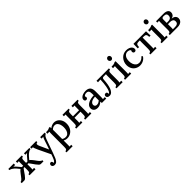

<svg xmlns="http://www.w3.org/2000/svg" viewBox="477 -2697 4929 4929"><g transform="rotate(-45 2942.0 -232.5)"><path d="M11 0V-42Q30 -42 47.5 -54Q65 -66 82.5 -86Q100 -106 117 -129Q141 -160 163.5 -190Q186 -220 207 -244Q228 -268 247 -280L179 -362Q163 -380 139.5 -401Q116 -422 87.5 -438.5Q59 -455 25 -459V-500H222V-448L158 -450Q170 -441 182.5 -429Q195 -417 210 -401L306 -288H354V-376Q354 -394 354.5 -413Q355 -432 358 -450L299 -447V-500H514V-458Q487 -458 475 -444Q463 -430 460.5 -405Q458 -380 458 -347V-288H508L603 -401Q619 -417 631 -429Q643 -441 656 -450L593 -448V-500H789V-459Q755 -455 726 -438.5Q697 -422 674.5 -401Q652 -380 635 -362L566 -281Q580 -271 594.5 -257Q609 -243 626 -222Q644 -200 662 -176Q680 -152 696 -129Q713 -106 730.5 -86Q748 -66 766 -54Q784 -42 802 -42V0H706Q680 0 655 -25.5Q630 -51 599 -92Q583 -115 564 -142Q545 -169 526.5 -194.5Q508 -220 492 -240L458 -239L457 -124Q457 -106 456.5 -87.5Q456 -69 453 -50L513 -53V0H296V-42Q325 -42 336.5 -56Q348 -70 350.5 -95Q353 -120 353 -153V-239L321 -240Q305 -220 286.5 -194.5Q268 -169 249.5 -142Q231 -115 215 -92Q184 -51 158.5 -25.5Q133 0 107 0Z M943 271Q910 271 886.5 253.5Q863 236 863 203Q863 182 876.5 165Q890 148 912 148Q936 147 946.5 163Q957 179 957 196Q957 199 957 202Q957 205 956 209Q959 211 965 210Q976 209 989 198Q1002 187 1013 167Q1025 145 1040 106Q1055 67 1073 16L916 -312Q889 -368 878.5 -399.5Q868 -431 865 -449L817 -447V-500H1038V-459H1036Q995 -455 991.5 -428Q988 -401 1010 -354L1120 -112Q1139 -163 1158.5 -223Q1178 -283 1199 -346Q1206 -365 1213.5 -386.5Q1221 -408 1229.5 -426Q1238 -444 1246 -451L1181 -447V-500H1345V-459Q1310 -447 1290.5 -415Q1271 -383 1253 -334L1128 18Q1099 101 1074 157.5Q1049 214 1018.5 242.5Q988 271 943 271Z M1383 255V213Q1413 213 1425 199Q1437 185 1439.5 160Q1442 135 1442 102L1443 -361Q1443 -377 1444 -395.5Q1445 -414 1447 -432Q1430 -431 1411 -430.5Q1392 -430 1376 -429V-482Q1421 -482 1446.5 -486.5Q1472 -491 1485.5 -497Q1499 -503 1506 -510H1542Q1543 -500 1544 -486Q1545 -472 1546 -458Q1578 -486 1617 -501Q1656 -516 1695 -516Q1753 -516 1801.5 -485.5Q1850 -455 1879.5 -399Q1909 -343 1909 -266Q1909 -183 1875 -119Q1841 -55 1783.5 -19.5Q1726 16 1656 16Q1624 16 1597 8.5Q1570 1 1546 -12V131Q1546 149 1545.5 167.5Q1545 186 1543 205Q1559 204 1575.5 203.5Q1592 203 1606 202V255ZM1649 -36Q1697 -36 1728.5 -64.5Q1760 -93 1775.5 -141.5Q1791 -190 1791 -251Q1791 -302 1777 -348.5Q1763 -395 1732.5 -424.5Q1702 -454 1653 -453Q1622 -453 1594 -438Q1566 -423 1547 -401Q1547 -388 1547.5 -373Q1548 -358 1548 -335.5Q1548 -313 1548 -278.5Q1548 -244 1547.5 -192.5Q1547 -141 1547 -68Q1567 -53 1593.5 -44Q1620 -35 1649 -36Z M2215 -458Q2185 -458 2173 -444Q2161 -430 2158.5 -405Q2156 -380 2155 -347V-124Q2155 -106 2154 -87.5Q2153 -69 2151 -50L2214 -53V0H1991V-42Q2021 -42 2033 -56Q2045 -70 2048 -95Q2051 -120 2051 -153V-376Q2051 -394 2051.5 -413Q2052 -432 2054 -450L1991 -447V-500H2215ZM2540 -458Q2511 -458 2498.5 -444Q2486 -430 2483.5 -405Q2481 -380 2481 -347L2480 -124Q2480 -106 2479.5 -87.5Q2479 -69 2476 -50L2540 -53V0H2316V-42Q2346 -42 2358 -56Q2370 -70 2372.5 -95Q2375 -120 2375 -153L2376 -376Q2376 -394 2376.5 -413Q2377 -432 2380 -450L2316 -447V-500H2540ZM2110 -282H2409V-230L2110 -227Z M2922 0Q2920 -16 2919 -28Q2918 -40 2916 -53Q2882 -19 2843 -1.5Q2804 16 2762 16Q2690 16 2653.5 -19.5Q2617 -55 2617 -108Q2617 -154 2644 -188Q2671 -222 2715 -243.5Q2759 -265 2811 -275.5Q2863 -286 2913 -286V-345Q2913 -377 2907 -404.5Q2901 -432 2882.5 -449.5Q2864 -467 2825 -467Q2799 -468 2773 -457.5Q2747 -447 2733 -423Q2741 -415 2743.5 -404.5Q2746 -394 2746 -385Q2746 -371 2734 -353.5Q2722 -336 2693 -337Q2669 -337 2656.5 -353.5Q2644 -370 2644 -392Q2644 -428 2670.5 -456Q2697 -484 2743 -500Q2789 -516 2846 -516Q2932 -516 2974.5 -471Q3017 -426 3017 -329Q3017 -293 3017 -260Q3017 -227 3016.5 -194Q3016 -161 3016 -124Q3016 -109 3015 -90Q3014 -71 3012 -50Q3029 -51 3047 -52Q3065 -53 3081 -53V0ZM2913 -240Q2881 -238 2847.5 -231Q2814 -224 2787 -210Q2760 -196 2743.5 -174Q2727 -152 2727 -121Q2729 -87 2749.5 -71Q2770 -55 2798 -55Q2833 -55 2860 -68.5Q2887 -82 2913 -106Q2912 -117 2912 -128.5Q2912 -140 2912 -153Q2912 -162 2912.5 -186.5Q2913 -211 2913 -240Z M3195 12Q3155 12 3132 -6Q3109 -24 3109 -53Q3109 -79 3123 -94Q3137 -109 3162 -110Q3188 -110 3199.5 -96.5Q3211 -83 3211 -68Q3211 -62 3210 -56.5Q3209 -51 3207 -48Q3212 -45 3216 -45Q3238 -45 3259.5 -87Q3281 -129 3297.5 -218.5Q3314 -308 3321 -451L3227 -446V-500H3678V-458Q3649 -458 3636.5 -444Q3624 -430 3621.5 -405Q3619 -380 3619 -347V-124Q3618 -106 3617 -87.5Q3616 -69 3613 -50L3677 -53V0H3453V-42Q3483 -42 3495.5 -56Q3508 -70 3510.5 -95Q3513 -120 3514 -153V-376Q3514 -394 3514.5 -412Q3515 -430 3518 -448H3434Q3404 -448 3392 -431Q3380 -414 3380 -382Q3375 -301 3363 -230Q3351 -159 3329.5 -104.5Q3308 -50 3274.5 -19Q3241 12 3195 12Z M3764 -42Q3794 -42 3806 -56Q3818 -70 3820.5 -95Q3823 -120 3823 -153V-360Q3823 -377 3824 -394.5Q3825 -412 3827 -432Q3810 -431 3791 -430.5Q3772 -430 3756 -429V-482Q3801 -482 3827.5 -486.5Q3854 -491 3868.5 -497Q3883 -503 3890 -510H3928V-124Q3928 -106 3927 -87.5Q3926 -69 3924 -50Q3940 -51 3956.5 -51.5Q3973 -52 3987 -53V0H3764ZM3870 -602Q3844 -602 3826 -621.5Q3808 -641 3808 -669Q3808 -697 3827 -716.5Q3846 -736 3870 -736Q3896 -736 3913.5 -716.5Q3931 -697 3931 -669Q3931 -641 3913.5 -621.5Q3896 -602 3870 -602Z M4301 16Q4234 16 4178 -14.5Q4122 -45 4088.5 -102Q4055 -159 4055 -240Q4055 -294 4074 -343.5Q4093 -393 4127.5 -432Q4162 -471 4209.5 -493.5Q4257 -516 4315 -516Q4374 -516 4416 -498Q4458 -480 4480.5 -451Q4503 -422 4503 -388Q4503 -364 4489 -346Q4475 -328 4449 -328Q4420 -327 4408 -345.5Q4396 -364 4396 -380Q4396 -389 4399 -400.5Q4402 -412 4410 -421Q4402 -442 4384 -452Q4366 -462 4347 -465Q4328 -468 4315 -468Q4254 -467 4212.5 -415.5Q4171 -364 4171 -267Q4171 -205 4189.5 -156Q4208 -107 4244 -78Q4280 -49 4330 -48Q4375 -48 4417 -71.5Q4459 -95 4485 -131L4517 -103Q4488 -58 4450.5 -32Q4413 -6 4374.5 5Q4336 16 4301 16Z M4684 0V-42Q4714 -42 4726 -56Q4738 -70 4741 -95Q4744 -120 4744 -153V-376Q4744 -394 4744.5 -410.5Q4745 -427 4747 -446H4692Q4650 -446 4630.5 -423Q4611 -400 4611 -339H4564L4568 -500H5024L5029 -339H4982Q4981 -400 4962 -423Q4943 -446 4897 -446H4848V-124Q4848 -106 4847.5 -87.5Q4847 -69 4844 -50L4908 -53V0Z M5091 -42Q5121 -42 5133 -56Q5145 -70 5147.5 -95Q5150 -120 5150 -153V-360Q5150 -377 5151 -394.5Q5152 -412 5154 -432Q5137 -431 5118 -430.5Q5099 -430 5083 -429V-482Q5128 -482 5154.5 -486.5Q5181 -491 5195.5 -497Q5210 -503 5217 -510H5255V-124Q5255 -106 5254 -87.5Q5253 -69 5251 -50Q5267 -51 5283.5 -51.5Q5300 -52 5314 -53V0H5091ZM5197 -602Q5171 -602 5153 -621.5Q5135 -641 5135 -669Q5135 -697 5154 -716.5Q5173 -736 5197 -736Q5223 -736 5240.5 -716.5Q5258 -697 5258 -669Q5258 -641 5240.5 -621.5Q5223 -602 5197 -602Z M5387 0V-42Q5421 -43 5434 -60.5Q5447 -78 5447 -119V-394Q5447 -412 5448 -427Q5449 -442 5451 -454Q5436 -453 5418.5 -452.5Q5401 -452 5388 -451V-500Q5423 -500 5467.5 -500.5Q5512 -501 5562.5 -501Q5613 -501 5663 -501Q5738 -501 5782 -472Q5826 -443 5825 -385Q5825 -345 5800.5 -312Q5776 -279 5721 -264Q5788 -257 5821 -224Q5854 -191 5854 -142Q5854 -96 5830 -64.5Q5806 -33 5765.5 -16.5Q5725 0 5677 0ZM5548 -50Q5561 -49 5579 -49Q5597 -49 5613.5 -49.5Q5630 -50 5636 -50Q5687 -50 5715.5 -72.5Q5744 -95 5744 -141Q5744 -191 5710.5 -211.5Q5677 -232 5634 -232Q5612 -232 5590 -231.5Q5568 -231 5552 -230V-107Q5552 -89 5551 -74.5Q5550 -60 5548 -50ZM5552 -276 5617 -277Q5658 -279 5680.5 -293.5Q5703 -308 5712 -330.5Q5721 -353 5721 -378Q5721 -410 5707.5 -427Q5694 -444 5671 -450Q5648 -456 5620 -456Q5589 -456 5570.5 -445Q5552 -434 5552 -394Z"/></g></svg>

Font: Lora Medium
Style: Regular
Weight: 500
Designer: Olga Karpushina, Alexei Vanyashin (Cyrillic)
Foundry: Cyreal
Version: Version 3.004